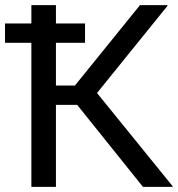

<svg xmlns="http://www.w3.org/2000/svg" viewBox="-25 -731 698 751"><path d="M276.9 -320.8H193.8V0H97.7V-563.5H-5.4V-639.2H97.7V-710.9H193.8V-639.2H307.6V-563.5H193.8V-396.5H268.1L522.5 -710.9H628.9L630.4 -708.5L354.5 -367.2L650.4 -2.4L648.9 0H534.2Z"/></svg>

Font: GeogebraSans
Style: Regular
Weight: 400
Designer: Google
Version: Version 1.100140; 2013